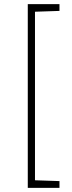

<svg xmlns="http://www.w3.org/2000/svg" viewBox="-20 -763 349 933"><path d="M115 150V-743H269V-710L150 -706V113L269 117V150Z"/></svg>

Font: Saira Thin
Style: Regular
Weight: 100
Designer: Hector Gatti with collaboration of the Omnibus-Type team
Foundry: Omnibus-Type
Version: Version 1.101